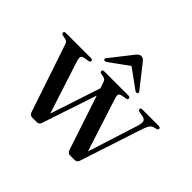

<svg xmlns="http://www.w3.org/2000/svg" viewBox="-152 -850 1048 1048"><g transform="rotate(45 371.5 -326.5)"><path d="M244.5 3H209.5Q192 3 186 -14.5L55.5 -402.5Q51 -417 45.2 -422Q39.5 -427 30.5 -428.5L10.5 -432.5Q0 -435 0 -443Q0 -453.5 13 -453.5H205.5Q219.5 -453.5 219.5 -443Q219.5 -435 207 -432.5L183 -428.5Q165 -426 161.5 -416.8Q158 -407.5 165.5 -384.5L263.5 -82L359.5 -373.5L349.5 -403Q345 -416.5 340 -421.8Q335 -427 326.5 -428.5L307.5 -432Q296 -435 296 -443.5Q296 -453.5 310 -453.5H495.5Q509 -453.5 509 -443Q509 -434 497.5 -432.5L469.5 -427.5Q455.5 -425 452.5 -416.2Q449.5 -407.5 456 -388.5L555 -81.5L647 -370Q656.5 -399.5 652 -412.2Q647.5 -425 626.5 -428.5L603 -432.5Q590.5 -435 590.5 -443.5Q590.5 -453.5 604 -453.5H729Q743 -453.5 743 -443Q743 -435 731 -432L715.5 -428.5Q704 -425.5 695.2 -413.2Q686.5 -401 678 -375.5L559.5 -13.5Q556 -4 549.8 -0.5Q543.5 3 536.5 3H501.5Q484.5 3 478.5 -15L373.5 -331L267 -12.5Q261.5 3 244.5 3ZM521.5 -497.5Q514.5 -492 503.5 -499.5L393.5 -579.5L283 -499.5Q272 -492.5 265 -497.5Q258 -503 266.5 -513L366 -639.5Q379.5 -656 393.5 -656Q402 -656 407.8 -651.8Q413.5 -647.5 420.5 -639.5L520 -513Q528.5 -503 521.5 -497.5Z"/></g></svg>

Font: Fraunces 72pt S000
Style: Regular
Weight: 400
Version: Version 1.000; ttfautohint (v1.8.3)